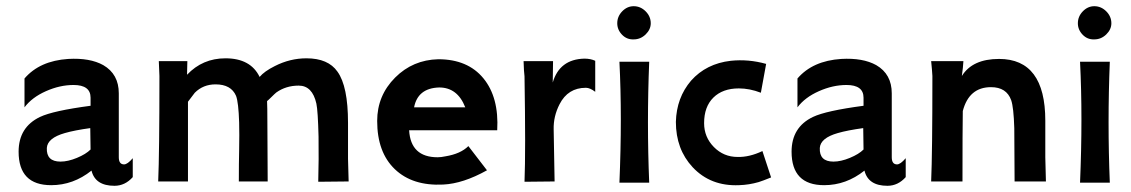

<svg xmlns="http://www.w3.org/2000/svg" viewBox="-20 -585 3646 619"><path d="M408 -75V-14Q383 14 349 14Q287 14 275 -35Q216 12 145 12Q40 12 40 -96Q40 -175 109 -208Q151 -228 272 -244V-270Q272 -311 217 -311Q173 -311 128 -291Q83 -271 59 -239V-332Q108 -389 200 -395Q270 -399 313 -375Q363 -346 363 -284V-78Q363 -55 380 -55Q391 -55 408 -75ZM272 -103 271 -172Q220 -165 189 -156Q133 -140 131 -108Q129 -64 175 -64Q199 -64 228 -76Q257 -88 272 -103Z M1104 0 1006 1Q1008 -72 1007 -144Q1005 -227 1000 -251Q987 -309 943 -309Q902 -309 871 -287Q866 -283 856 -273Q846 -263 841 -259Q842 -243 842 -189L843 0H750Q750 -59 751 -103Q752 -152 751 -190Q749 -255 741 -276Q725 -313 675 -313Q635 -313 608 -286Q591 -264 586 -257V0H490Q494 -92 494 -340L492 -388H584L583 -344Q633 -397 707 -397Q788 -397 817 -337Q832 -355 866 -372Q915 -397 968 -397Q1038 -397 1068 -354Q1102 -307 1102 -189V-73Z M1583 -165H1299Q1304 -78 1391 -78Q1402 -78 1416 -81Q1465 -89 1490 -114L1550 -36Q1473 7 1409 10Q1310 15 1253 -39.5Q1196 -94 1196 -195Q1196 -277 1254 -335Q1311 -392 1393 -394Q1488 -394 1538.5 -332.5Q1589 -271 1583 -165ZM1315 -239H1480Q1455 -303 1396 -303Q1327 -301 1315 -239Z M1899 -389V-289Q1882 -302 1869 -302Q1811 -302 1784 -249Q1764 -210 1765 -168L1768 0L1671 1Q1675 -96 1671 -339Q1669 -353 1668 -388H1763L1762 -319Q1784 -394 1864 -396Q1884 -396 1899 -389Z M2078 -510Q2078 -490 2061.5 -474Q2045 -458 2023 -458Q2001 -457 1985.5 -473Q1970 -489 1970 -510Q1970 -532 1986 -548.5Q2002 -565 2023 -565Q2045 -565 2061.5 -548.5Q2078 -532 2078 -510ZM2073 4H1977Q1986 -208 1977 -386H2073Q2065 -190 2073 4Z M2438 -98 2466 -13Q2439 -2 2426 2Q2395 11 2363 12Q2271 16 2213 -46Q2159 -104 2159 -192Q2161 -270 2208 -325Q2257 -380 2336 -389Q2393 -395 2450 -379L2433 -286Q2397 -300 2362 -300Q2310 -300 2280 -270.5Q2250 -241 2250 -188Q2250 -143 2281.5 -111Q2313 -79 2358 -79Q2396 -78 2438 -98Z M2900 -75V-14Q2875 14 2841 14Q2779 14 2767 -35Q2708 12 2637 12Q2532 12 2532 -96Q2532 -175 2601 -208Q2643 -228 2764 -244V-270Q2764 -311 2709 -311Q2665 -311 2620 -291Q2575 -271 2551 -239V-332Q2600 -389 2692 -395Q2762 -399 2805 -375Q2855 -346 2855 -284V-78Q2855 -55 2872 -55Q2883 -55 2900 -75ZM2764 -103 2763 -172Q2712 -165 2681 -156Q2625 -140 2623 -108Q2621 -64 2667 -64Q2691 -64 2720 -76Q2749 -88 2764 -103Z M3352 0H3251L3250 -172Q3248 -239 3240 -262Q3225 -304 3175 -304Q3104 -304 3084 -227Q3083 -167 3083 0H2982Q2986 -92 2986 -340Q2986 -345 2984.5 -361.5Q2983 -378 2982 -388H3086Q3085 -369 3081 -340Q3115 -395 3201 -395Q3350 -395 3350 -196V-78Z M3563 -510Q3563 -490 3546.5 -474Q3530 -458 3508 -458Q3486 -457 3470.5 -473Q3455 -489 3455 -510Q3455 -532 3471 -548.5Q3487 -565 3508 -565Q3530 -565 3546.5 -548.5Q3563 -532 3563 -510ZM3558 4H3462Q3471 -208 3462 -386H3558Q3550 -190 3558 4Z"/></svg>

Font: GFS Neohellenic Rg
Style: Bold
Weight: 700
Designer: Designed by Takis Katsoulidis and George D. Matthiopoulos.
Foundry: Designed by Takis Katsoulidis and George D. Matthiopoulos.
Version: Version 1.0